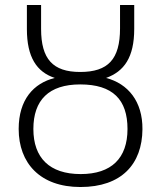

<svg xmlns="http://www.w3.org/2000/svg" viewBox="-20 -740 646 771"><path d="M303 11C468 11 551 -81 552 -221C553 -333 494 -404 406 -427C478 -453 519 -509 519 -624V-720H462V-626C462 -502 414 -451 302 -451C192 -451 145 -503 145 -624V-720H88V-623C88 -511 127 -451 200 -427C115 -406 55 -340 55 -222C55 -85 141 11 303 11ZM304 -41C179 -41 114 -106 114 -222C114 -338 176 -401 302 -401C433 -401 492 -340 492 -222C492 -105 428 -41 304 -41Z"/></svg>

Font: Noto Sans SemiCondensed Light
Style: Regular
Weight: 300
Width: 4
Designer: Monotype Design Team
Foundry: Monotype Imaging Inc.
Version: Version 2.013